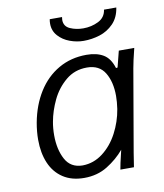

<svg xmlns="http://www.w3.org/2000/svg" viewBox="-85 -820 769 899"><g transform="rotate(-10 300.0 -371.0)"><path d="M61 -204.5Q61 -243 68.5 -285Q83.5 -366 122 -427.5Q160.5 -489 219.5 -523Q278.5 -557 352.5 -557Q401 -557 432.5 -538.2Q464 -519.5 478.5 -472L486 -473L505.5 -550H579Q563 -486 558 -456L491 -67L480.5 0H416Q420 -25 431.5 -72L436 -91Q402 -50.5 354 -20.8Q306 9 243.5 9Q184 9 143 -18Q102 -45 81.5 -93Q61 -141 61 -204.5ZM451 -282Q456 -315.5 456 -343.5Q456 -410.5 429.5 -454.2Q403 -498 344 -498Q286 -498 243.8 -462.8Q201.5 -427.5 177.2 -376.8Q153 -326 144 -275.5Q138.5 -245.5 138.5 -212Q138.5 -144.5 163.8 -97.5Q189 -50.5 245.5 -50Q298.5 -50.5 342 -83.8Q385.5 -117 413.5 -170.2Q441.5 -223.5 451 -282ZM210.5 -730Q210.5 -741 212.5 -751H271Q269.5 -743.5 269.5 -737.5Q269.5 -706.5 298 -694Q326.5 -681.5 360 -681.5Q399.5 -681.5 432.5 -698Q465.5 -714.5 470.5 -751H529Q522 -704 494 -675.5Q466 -647 428.5 -635.2Q391 -623.5 352 -623.5Q319.5 -623.5 286.8 -635.5Q254 -647.5 232.2 -671.8Q210.5 -696 210.5 -730Z"/></g></svg>

Font: JuliaMono Light
Style: Italic
Weight: 300
Italic angle: -9°
Monospace: yes
Designer: cormullion
Foundry: corm
Version: Version 0.054; ttfautohint (v1.8.4)